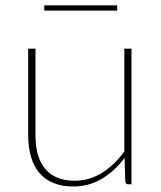

<svg xmlns="http://www.w3.org/2000/svg" viewBox="-20 -670 585 698"><path d="M458 -493V0H446Q437 0 435.5 -10L433 -96Q398 -48.5 350.5 -20.2Q303 8 246 8Q205 8 174.2 -4.8Q143.5 -17.5 123.2 -41.2Q103 -65 92.8 -99.5Q82.5 -134 82.5 -177.5V-493H109V-177.5Q109 -139 117.5 -108.5Q126 -78 143.8 -56.8Q161.5 -35.5 188.2 -24.2Q215 -13 251 -13Q304.5 -13 350.2 -41.2Q396 -69.5 432 -119.5V-493ZM141 -650.5H406V-631.5H141Z"/></svg>

Font: Lato 2
Style: Regular
Weight: 200
Designer: Lukasz Dziedzic with Adam Twardoch and Botio Nikoltchev
Foundry: tyPoland Lukasz Dziedzic
Version: Version 2.015; 2015-08-06; http://www.latofonts.com/